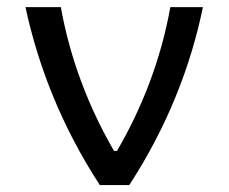

<svg xmlns="http://www.w3.org/2000/svg" viewBox="-20 -534 660 554"><path d="M155.5 -513.5H53.5C90 -343.5 158 -169 268 0H353C462.5 -168 531 -344.5 565.5 -513.5H471.5C444.5 -363 390.5 -223.5 317.5 -98.5H309C236.5 -223.5 182.5 -363 155.5 -513.5Z"/></svg>

Font: Monaspace Argon
Style: Regular
Weight: 400
Designer: Riley Cran & the Lettermatic Team
Foundry: Lettermatic
Version: Version 1.200 (Monaspace Argon)